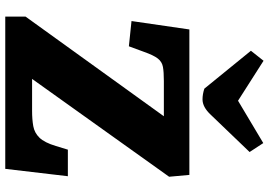

<svg xmlns="http://www.w3.org/2000/svg" viewBox="-166 -856 1022 730"><g transform="rotate(90 345.0 -491.0)"><path d="M652 -623 280 -102H402Q434 -102 459.5 -106.5Q485 -111 503.5 -130Q522 -149 535 -192L549 -238H650L622 0H43V-77L422 -603H288Q254 -603 234.5 -599.5Q215 -596 202.5 -580Q190 -564 177 -527L156 -470L60 -480L92 -700H645ZM173 -934 211 -982 363 -885 524 -981 558 -929 416 -781Q387 -750 358 -750Q338 -750 317 -757Z"/></g></svg>

Font: Literata 12pt ExtraBold
Style: Italic
Weight: 800
Italic angle: -2°
Designer: Latin by Veronika Burian and Jose Scaglione. Greek by Irene Vlachou. Cyrillic by Vera Evstafieva
Foundry: TypeTogether
Version: Version 3.002